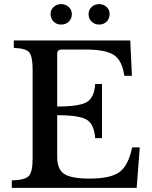

<svg xmlns="http://www.w3.org/2000/svg" viewBox="-20 -910 734 930"><path d="M257 -646V-394Q365 -394 401 -416Q437 -438 441 -503H474V-241H441Q436 -308 400.5 -330Q365 -352 257 -352V-151Q257 -90 291 -67.5Q325 -45 414 -45Q515 -45 558.5 -76.5Q602 -108 620 -196H657L642 0H37V-36Q101 -38 119.5 -57.5Q138 -77 138 -142V-572Q138 -637 121.5 -656.5Q105 -676 47 -678V-714H611L619 -543H582Q572 -617 532 -643.5Q492 -670 394 -670H282Q267 -670 262 -665Q257 -660 257 -646ZM225 -842Q225 -862 239.5 -876Q254 -890 276 -890Q298 -890 313 -876Q328 -862 328 -842Q328 -820 313.5 -805.5Q299 -791 276 -791Q254 -791 239.5 -805.5Q225 -820 225 -842ZM409 -842Q409 -862 423.5 -876Q438 -890 460 -890Q482 -890 496.5 -876Q511 -862 511 -842Q511 -820 496.5 -805.5Q482 -791 460 -791Q438 -791 423.5 -805.5Q409 -820 409 -842Z"/></svg>

Font: Kolar Light
Style: Regular
Weight: 300
Designer: Ramakrishna Saiteja (Kannada); Shiva Nallaperumal (Latin)
Foundry: Indian Type Foundry
Version: Version 1.001;PS 1.0;hotconv 1.0.88;makeotf.lib2.5.647800